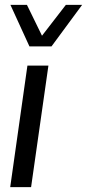

<svg xmlns="http://www.w3.org/2000/svg" viewBox="-20 -770 358 790"><path d="M22.9 -750H90.8L152.8 -623L251 -750H317.9L191.9 -579.1H101.1ZM92.8 -500H179.2L107.9 0H22Z"/></svg>

Font: Oakes Grotesk
Style: Italic
Weight: 400
Designer: Samuel Oakes
Foundry: Samuel Oakes
Version: Version 1.0 | wf-rip DC20170320